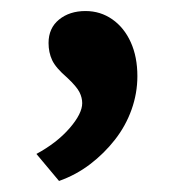

<svg xmlns="http://www.w3.org/2000/svg" viewBox="-20 -142 314 348"><path d="M87 186 46 137Q83 117 106 90.5Q129 64 129 45Q129 35 124 25Q119 15 102 -1Q81 -19 74.5 -33Q68 -47 68 -64Q68 -91 87 -106.5Q106 -122 135 -122Q162 -122 183.5 -107Q205 -92 217 -65.5Q229 -39 229 -4Q229 27 218.5 56.5Q208 86 188.5 111Q169 136 143.5 155.5Q118 175 87 186Z"/></svg>

Font: Readex Pro Medium
Style: Regular
Weight: 500
Designer: Bonnie Shaver-Troup, Thomas Jockin
Foundry: Lexend
Version: Version 1.204